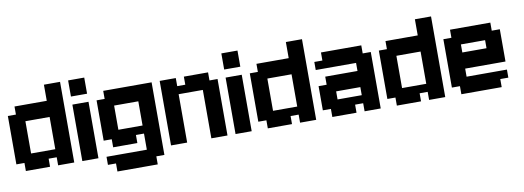

<svg xmlns="http://www.w3.org/2000/svg" viewBox="-54 -843 3429 1256"><g transform="rotate(-10 1660.5 -214.5)"><path d="M267.9 0V-53.6H214.3V0H53.6V-53.6H0V-375H53.6V-428.6H267.9V-535.7H375V0ZM267.9 -107.1V-321.4H107.1V-107.1Z M535.7 -375V0H428.6V-375ZM535.7 -535.7V-428.6H428.6V-535.7Z M964.3 53.6H910.7V107.1H642.9V53.6H589.3V0H857.1V-107.1H803.6V-53.6H642.9V-107.1H589.3V-375H642.9V-428.6H964.3ZM857.1 -321.4H696.4V-160.7H857.1Z M1125 -428.6V-375H1178.6V-428.6H1339.3V-375H1392.9V0H1285.7V-321.4H1125V0H1017.9V-428.6Z M1553.6 -375V0H1446.4V-375ZM1553.6 -535.7V-428.6H1446.4V-535.7Z M1875 0V-53.6H1821.4V0H1660.7V-53.6H1607.1V-375H1660.7V-428.6H1875V-535.7H1982.1V0ZM1875 -107.1V-321.4H1714.3V-107.1Z M2303.6 -53.6H2250V0H2089.3V-53.6H2035.7V-214.3H2089.3V-267.9H2303.6V-321.4H2035.7V-375H2089.3V-428.6H2357.1V-375H2410.7V0H2303.6ZM2303.6 -107.1V-160.7H2142.9V-107.1Z M2732.1 0V-53.6H2678.6V0H2517.9V-53.6H2464.3V-375H2517.9V-428.6H2732.1V-535.7H2839.3V0ZM2732.1 -107.1V-321.4H2571.4V-107.1Z M3214.3 -375H3267.9V-160.7H3000V-107.1H3267.9V-53.6H3214.3V0H2946.4V-53.6H2892.9V-375H2946.4V-428.6H3214.3ZM3000 -321.4V-267.9H3160.7V-321.4Z"/></g></svg>

Font: Jersey 10
Style: Regular
Weight: 400
Designer: Sarah Cadigan-Fried
Version: Version 1.000